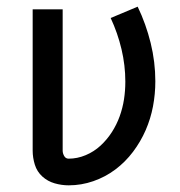

<svg xmlns="http://www.w3.org/2000/svg" viewBox="-20 -548 540 576"><path d="M186 8Q165 8 144 2Q123 -4 107 -18.5Q91 -33 84.5 -54Q78 -75 78 -96V-520H168V-96Q168 -88 172.5 -80Q177 -72 186 -72Q212 -72 237 -82.5Q262 -93 281.5 -111Q301 -129 315.5 -151.5Q330 -174 339 -199Q348 -224 352 -250Q356 -276 356 -303Q356 -352 344.5 -400.5Q333 -449 312 -494L393 -528Q418 -476 432 -419Q446 -362 446 -304Q446 -266 439 -229Q432 -192 417 -157.5Q402 -123 379 -92.5Q356 -62 326 -39.5Q296 -17 260 -4.5Q224 8 186 8Z"/></svg>

Font: Iosevka Bendy Medium
Style: Regular
Weight: 500
Monospace: yes
Designer: Belleve Invis
Foundry: Belleve Invis
Version: Version 30.1.2